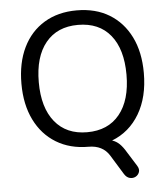

<svg xmlns="http://www.w3.org/2000/svg" viewBox="-60 -767 888 1014"><g transform="rotate(-5 384.5 -260.5)"><path d="M384 -68Q495 -68 556 -143Q617 -218 617 -353Q617 -488 556.5 -562.5Q496 -637 384 -637Q274 -637 213 -562.5Q152 -488 152 -353Q152 -218 213 -143Q274 -68 384 -68ZM631 131Q643 150 637.5 165.5Q632 181 618 188.5Q604 196 587 192Q570 188 558 169L494 65Q459 9 384 9Q286 9 213 -35.5Q140 -80 100 -161.5Q60 -243 60 -353Q60 -464 99.5 -545Q139 -626 212 -670Q285 -714 384 -714Q484 -714 556.5 -670Q629 -626 669 -545.5Q709 -465 709 -354Q709 -226 656.5 -137.5Q604 -49 511 -13Q533 -6 550 10.5Q567 27 584 56Z"/></g></svg>

Font: Chiron GoRound TC N
Style: Regular
Weight: 350
Designer: Ryoko NISHIZUKA 西塚涼子 (kana, bopomofo & ideographs); Paul D. Hunt (Latin, Greek & Cyrillic); Sandoll Communications 산돌커뮤니
Foundry: Adobe
Version: Version 1.000;hotconv 1.1.1;makeotfexe 2.6.0